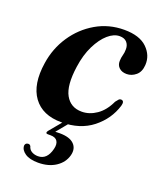

<svg xmlns="http://www.w3.org/2000/svg" viewBox="-128 -546 705 840"><g transform="rotate(20 225.0 -126.0)"><path d="M296.5 -430.5Q269.5 -430.5 242.5 -407Q215.5 -383.5 194.2 -340.5Q173 -297.5 165 -240Q152 -149.5 176.2 -106.2Q200.5 -63 252 -63Q288 -63 321 -85.8Q354 -108.5 375 -154Q382 -163.5 386.5 -168Q391 -172.5 397 -172Q413.5 -171 406.5 -146.5Q386 -79.5 328.8 -34.2Q271.5 11 184.5 11Q96 11 54 -46.5Q12 -104 28 -207.5Q38.5 -278.5 77.2 -336.5Q116 -394.5 175.2 -429Q234.5 -463.5 306 -463.5Q377.5 -463.5 412.5 -429.5Q447.5 -395.5 444.5 -350Q442.5 -317.5 423 -301.2Q403.5 -285 380.5 -285Q358.5 -285 345.5 -297Q332.5 -309 333 -328.5Q333.5 -344.5 337.2 -357Q341 -369.5 341 -386.5Q341 -405.5 329.8 -418Q318.5 -430.5 296.5 -430.5ZM201.5 -4H226L174 59Q182.5 58.5 194.5 58.5Q241 58.5 261.5 78.8Q282 99 273.5 132Q264 168 230.8 190Q197.5 212 149 212Q109.5 212 88 197.2Q66.5 182.5 66.5 162Q68.5 150 80 149Q88 147.5 93 155.5Q97 171 109.8 178.2Q122.5 185.5 139 185.5Q181 185.5 194.5 131.5Q200.5 108 191.8 94.2Q183 80.5 160 80.5H147.5Q139.5 80.5 139 76Q138.5 71.5 144 65Z"/></g></svg>

Font: Fraunces 72pt SemiBold
Style: Italic
Weight: 600
Italic angle: -16°
Version: Version 1.000;[b76b70a41]